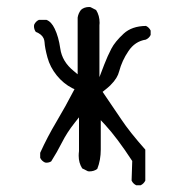

<svg xmlns="http://www.w3.org/2000/svg" viewBox="-20 -495 540 560"><path d="M419.4 -405.8Q415 -415 405.8 -419.4Q364.7 -418.9 340.8 -397Q315.4 -373.5 304.7 -352.8Q293.9 -332 284.2 -307.1L270 -270V-421.4Q270.5 -424.8 270.5 -428.2Q270.5 -449.7 260.3 -465.8L244.1 -474.1Q242.2 -474.6 240.2 -474.6Q225.6 -474.6 216.3 -466.3Q208.5 -456.5 206.5 -443.8V-278.3L194.8 -288.1Q161.1 -315.4 155.8 -353.5Q150.9 -387.7 139.6 -411.1Q129.9 -431.6 115.7 -437H93.3Q84 -432.6 79.6 -422.9Q79.1 -420.9 79.1 -418.9Q79.1 -409.2 84.5 -401.9Q101.6 -395.5 107.4 -382.8Q109.4 -377.9 109.9 -372.1Q110.8 -355.5 118.4 -327.4Q126 -299.3 145.5 -275.1Q165 -251 190.9 -237.8L197.3 -234.9Q170.4 -183.1 144.3 -139.4Q118.2 -95.7 97.2 -49.3V-34.7Q101.6 -25.4 111.3 -21Q113.3 -20.5 115.2 -20.5Q123.5 -20.5 129.4 -24.4Q146.5 -51.3 160.9 -79.8Q175.3 -108.4 197.3 -136.2L210.4 -152.8V-54.2Q209.5 -47.4 209.5 -40.5Q209.5 -20 219.7 -3.9L236.3 4.4Q238.3 4.9 240.2 4.9Q254.4 4.9 263.7 -2.4Q273.9 -27.8 273.9 -59.1V-144.5L286.6 -130.9Q321.3 -93.3 365.7 -25.4L363.8 31.7Q368.2 41 377.4 45.4H390.1Q399.4 41 403.8 31.7V-58.6Q357.9 -110.4 334 -146.5L279.3 -227.1Q294.9 -239.3 301.5 -245.8Q308.1 -252.4 312 -257.3Q315.9 -262.2 319.3 -267.6Q325.2 -277.3 327.6 -287.1Q335.9 -318.4 354.5 -345.7Q373.5 -374.5 405.3 -379.4Q415 -383.8 419.4 -393.1Z"/></svg>

Font: Bakudai
Style: ExtraLight
Weight: 200
Version: Version 1.48